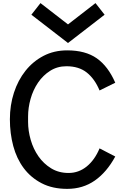

<svg xmlns="http://www.w3.org/2000/svg" viewBox="-20 -1210 764 1239"><path d="M241.2 -1190 418.8 -1052.5 596.2 -1190 655 -1115 418.8 -932.5 182.5 -1115ZM413.8 8.8Q318.8 8.8 248.8 -27.5Q178.8 -63.8 133.1 -125Q87.5 -186.2 65.6 -267.5Q43.8 -348.8 43.8 -440Q43.8 -531.2 70 -611.9Q96.2 -692.5 144.4 -753.1Q192.5 -813.8 260.6 -849.4Q328.8 -885 413.8 -885Q531.2 -885 604.4 -833.8Q677.5 -782.5 723.8 -676.2L622.5 -626.2Q591.2 -701.2 540 -741.9Q488.8 -782.5 408.8 -782.5Q350 -782.5 303.8 -753.1Q257.5 -723.8 225.6 -676.9Q193.8 -630 177.5 -572.5Q161.2 -515 161.2 -457.5V-423.8Q161.2 -366.2 178.1 -307.5Q195 -248.8 228.1 -201.2Q261.2 -153.8 310 -123.8Q358.8 -93.8 422.5 -93.8Q487.5 -93.8 539.4 -135.6Q591.2 -177.5 622.5 -252.5L723.8 -200Q668.8 -98.8 591.9 -45Q515 8.8 413.8 8.8Z"/></svg>

Font: Abordage
Style: Regular
Weight: 400
Designer: Ange Degheest & Eugénie Bidaut
Foundry: Velvetyne Type Foundry
Version: Version 1.000;FEAKit 1.0